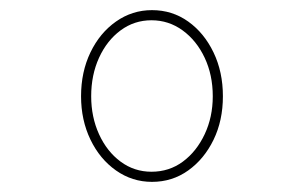

<svg xmlns="http://www.w3.org/2000/svg" viewBox="-20 -751 600 379"><path d="M280 -392Q241 -392 209 -414.5Q177 -437 158.5 -475.5Q140 -514 140 -561Q140 -609 158.5 -647.5Q177 -686 209 -708.5Q241 -731 280 -731Q320 -731 351.5 -708.5Q383 -686 401.5 -647.5Q420 -609 420 -561Q420 -513 401.5 -475Q383 -437 351.5 -414.5Q320 -392 280 -392ZM279 -412Q314 -412 341 -432Q368 -452 384 -486Q400 -520 400 -561Q400 -603 384 -637Q368 -671 340.5 -691Q313 -711 279 -711Q245 -711 218 -691Q191 -671 175.5 -637Q160 -603 160 -561Q160 -520 175.5 -486Q191 -452 218 -432Q245 -412 279 -412Z"/></svg>

Font: Lexend Zetta Thin
Style: Regular
Weight: 250
Version: Version 1.007